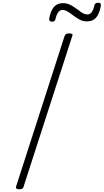

<svg xmlns="http://www.w3.org/2000/svg" viewBox="-20 -1375 760 1409"><path d="M122 14Q107 14 101 9Q95 4 98 -6L454 -1111Q458 -1121 465 -1125.5Q472 -1130 487 -1130Q503 -1130 509 -1125.5Q515 -1121 510 -1110L153 -5Q151 4 144 9Q137 14 122 14ZM361 -1216Q339 -1216 341 -1238Q351 -1295 375.5 -1323.5Q400 -1352 441 -1352Q471 -1352 495.5 -1339.5Q520 -1327 541 -1311Q562 -1295 581.5 -1282Q601 -1269 622 -1269Q640 -1269 652.5 -1285Q665 -1301 672 -1334Q676 -1355 700 -1355Q713 -1355 717 -1350Q721 -1345 720 -1332Q710 -1275 686 -1246.5Q662 -1218 618 -1218Q589 -1218 564.5 -1231Q540 -1244 519.5 -1260Q499 -1276 478.5 -1289Q458 -1302 438 -1302Q420 -1302 407.5 -1285.5Q395 -1269 387 -1235Q385 -1225 379 -1220.5Q373 -1216 361 -1216Z"/></svg>

Font: Playwrite CU ExtraLight
Style: Regular
Weight: 250
Designer: Veronika Burian, José Scaglione
Foundry: TypeTogether
Version: Version 1.002